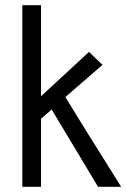

<svg xmlns="http://www.w3.org/2000/svg" viewBox="-20 -720 487 740"><path d="M447 0C336 -176 261 -298 232 -346L375 -470L323 -520L138 -349V-700H66V0H138V-262L179 -298L358 0Z"/></svg>

Font: Advent Pro
Style: Medium
Weight: 500
Designer: Andreas Kalpakidis
Foundry: Andreas Kalpakidis
Version: Version 2.002 2008